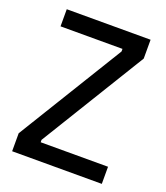

<svg xmlns="http://www.w3.org/2000/svg" viewBox="-124 -747 721 833"><g transform="rotate(20 236.5 -330.0)"><path d="M29 0V-83L327 -569V-581H41V-660H428V-573L132 -90V-79H443V0Z"/></g></svg>

Font: Bricolage Grotesque SemiCondensed
Style: Regular
Weight: 400
Width: 4
Designer: Mathieu Triay
Foundry: Atelier Triay
Version: Version 1.001;gftools[0.9.33.dev8+g029e19f]